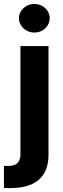

<svg xmlns="http://www.w3.org/2000/svg" viewBox="-48 -767 325 986"><path d="M201.1 -530.3V26.5Q201.1 86.2 177.7 124.6Q154.2 162.9 110.2 181.1Q66.1 199.2 2 199.2Q-7.3 199.2 -27.7 198.1V84.6Q-18.9 85.2 -7.8 85.2Q15.5 85.2 29.8 78.4Q44 71.7 50.4 58.1Q56.9 44.6 56.9 24.3V-530.3ZM49.3 -673.3Q49.3 -693.3 60.1 -710.2Q71 -727 89.1 -736.8Q107.1 -746.6 128.3 -746.6Q149.9 -746.6 168 -736.8Q186.1 -727 196.6 -710.2Q207.2 -693.3 207.2 -673.3Q207.2 -653.7 196.6 -636.6Q186.1 -619.5 168 -609.7Q149.9 -599.9 128.3 -599.9Q107.1 -599.9 89.1 -609.7Q71 -619.5 60.1 -636.6Q49.3 -653.7 49.3 -673.3Z"/></svg>

Font: Pretendard JP Variable
Style: Regular
Weight: 400
Designer: Base glyphs from Inter by Rasmus Andersson; Hangul glyphs from Noto Sans CJK(Source Han Sans) by Jang Soo-young and Kang
Foundry: Kil Hyung-jin
Version: Version 1.307;Glyphs 3.2 (3192)